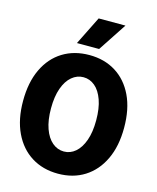

<svg xmlns="http://www.w3.org/2000/svg" viewBox="-136 -1025 921 1129"><g transform="rotate(15 325.0 -460.0)"><path d="M326 12Q234 12 164.5 -31.5Q95 -75 56.5 -156Q18 -237 18 -349Q18 -462 56.5 -543Q95 -624 164.5 -667Q234 -710 326 -710Q418 -710 487 -667Q556 -624 594.5 -543.5Q633 -463 633 -349Q633 -237 594.5 -156Q556 -75 487 -31.5Q418 12 326 12ZM326 -123Q365 -123 396 -149.5Q427 -176 445 -226.5Q463 -277 463 -349Q463 -422 445 -472.5Q427 -523 396 -549Q365 -575 326 -575Q287 -575 255.5 -548.5Q224 -522 206 -471.5Q188 -421 188 -349Q188 -277 206 -226.5Q224 -176 255.5 -149.5Q287 -123 326 -123ZM236 -759 322 -932H485L371 -759Z"/></g></svg>

Font: Azeret Mono
Style: Bold
Weight: 700
Designer: Martin Vácha
Foundry: Displaay
Version: Version 1.002